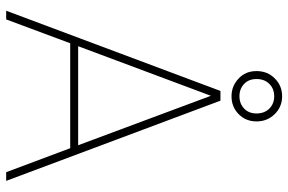

<svg xmlns="http://www.w3.org/2000/svg" viewBox="-180 -776 956 637"><g transform="rotate(90 298.5 -458.0)"><path d="M551.8 0C551.8 0 580.6 0 580.6 0C580.6 0 314.5 -710.9 314.5 -710.9C314.5 -710.9 282.2 -710.9 282.2 -710.9C282.2 -710.9 16.1 0 16.1 0C16.1 0 44.9 0 44.9 0C44.9 0 124 -212.4 124 -212.4C124 -212.4 472.2 -212.4 472.2 -212.4C472.2 -212.4 551.8 0 551.8 0ZM298.3 -679.2C298.3 -679.2 462.4 -238.8 462.4 -238.8C462.4 -238.8 133.8 -238.8 133.8 -238.8C133.8 -238.8 298.3 -679.2 298.3 -679.2ZM299.8 -915.5C276.9 -915.5 257.3 -907.7 241.2 -891.6C224.6 -875.5 216.3 -855 216.3 -830.6C216.3 -806.2 224.6 -786.1 241.2 -771C257.8 -755.4 277.3 -747.6 299.8 -747.6C299.8 -747.6 299.8 -747.6 299.8 -747.6C323.2 -747.6 343.3 -755.4 359.4 -771.5C375.5 -787.6 383.3 -807.1 383.3 -830.6C383.3 -854 375.5 -874 359.4 -890.6C343.3 -907.2 323.2 -915.5 299.8 -915.5C299.8 -915.5 299.8 -915.5 299.8 -915.5ZM242.7 -830.6C242.7 -848.1 248 -862.3 258.8 -873C269.5 -883.8 283.2 -889.2 299.8 -889.2C316.4 -889.2 330.1 -883.8 340.8 -873C351.6 -862.3 356.9 -848.1 356.9 -830.6C356.9 -830.6 356.9 -830.6 356.9 -830.6C356.9 -813.5 351.6 -799.8 340.8 -789.6C330.1 -779.3 316.4 -773.9 299.8 -773.9C283.2 -773.9 269.5 -779.3 258.8 -789.6C248 -799.8 242.7 -813.5 242.7 -830.6C242.7 -830.6 242.7 -830.6 242.7 -830.6Z"/></g></svg>

Font: WOX
Style: Regular
Weight: 500
Designer: Google
Foundry: ""
Version: ""